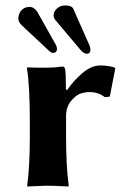

<svg xmlns="http://www.w3.org/2000/svg" viewBox="-20 -678 461 701"><path d="M225.1 -349.1Q249 -384.3 281.5 -411.6Q314 -439 346.2 -439Q373 -439 397 -432.1L400.9 -428.2L380.9 -325.2L362.8 -323.2Q338.9 -342.3 305.2 -341.8Q292 -341.8 275.4 -336.9Q258.8 -332 240 -310.1Q221.2 -288.1 221.2 -252.9V-180.2Q221.2 -71.3 231 0L229 2.9Q181.2 0 147 0L80.1 2.9L79.1 0Q88.9 -67.9 88.9 -180.2V-234.9Q88.9 -367.7 78.1 -429.2L80.1 -432.1Q165 -428.2 209 -435.1Q215.8 -435.1 217.8 -424.8Q220.7 -409.2 220.7 -352.1ZM46.9 -609.9Q46.9 -597.7 60.1 -585L158.2 -493.2Q166 -485.4 172.9 -484.9Q188 -484.9 188 -500Q188 -506.8 184.1 -514.2L116.2 -634.8Q104 -652.8 87.9 -652.8Q69.8 -652.8 58.3 -640.4Q46.9 -627.9 46.9 -609.9ZM175.8 -622.1Q175.8 -612.3 181.2 -606L272.9 -497.1Q285.2 -481.9 296.9 -481.9Q310.1 -481.9 310.1 -497.1Q310.1 -503.9 307.1 -511.2L248 -645Q242.2 -658.2 217.8 -658.2Q200.7 -658.2 188.2 -647.2Q175.8 -636.2 175.8 -622.1Z"/></svg>

Font: Linux Biolinum
Style: Bold
Weight: 700
Designer: Philipp H. Poll
Foundry: Philipp H. Poll
Version: Version 1.3.2 ; ttfautohint (v0.9)